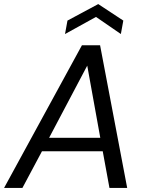

<svg xmlns="http://www.w3.org/2000/svg" viewBox="-34 -922 718 942"><path d="M-14 0 368 -700H457L590 0H503L470 -180H172L76 0ZM207 -246H458L394 -600ZM285 -755 297 -821 448 -902 571 -821 559 -755 437 -839Z"/></svg>

Font: Rethink Sans
Style: Italic
Weight: 400
Italic angle: -10°
Designer: The Rethink Sans project authors (Hans Thiessen). DM Sans designed by Colophon Foundry.
Foundry: Rethink Communications LLC
Version: Version 1.001